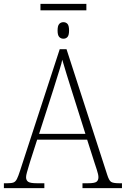

<svg xmlns="http://www.w3.org/2000/svg" viewBox="-22 -967 647 987"><path d="M186 -914V-947H422V-914ZM304 -768Q291 -768 282.5 -777Q274 -786 274 -810Q274 -835 282.5 -844Q291 -853 304 -853Q317 -853 325 -844Q333 -835 333 -810Q333 -786 325 -777Q317 -768 304 -768ZM-2 0V-25H16Q37 -25 47.5 -29Q58 -33 65 -47Q72 -61 81 -89L285 -714H320L529 -69Q538 -40 548.5 -32.5Q559 -25 590 -25H605V0H402V-25H430Q464 -25 474 -32.5Q484 -40 484 -56Q484 -69 476 -93.5Q468 -118 463 -133L426 -249H169L134 -140Q131 -130 126 -113.5Q121 -97 116.5 -81Q112 -65 112 -56Q112 -40 123 -32.5Q134 -25 168 -25H206V0ZM179 -279H417L349 -494Q334 -540 320.5 -585Q307 -630 298 -660Q295 -643 286.5 -616.5Q278 -590 269 -560.5Q260 -531 252 -506Z"/></svg>

Font: Noto Serif SemiCondensed ExtraLight
Style: Regular
Weight: 200
Width: 4
Designer: Monotype Design Team
Foundry: Monotype Imaging Inc.
Version: Version 2.014